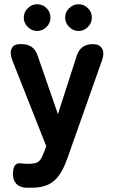

<svg xmlns="http://www.w3.org/2000/svg" viewBox="-20 -690 545 905"><path d="M127 195H103Q72 193 56.5 176Q41 159 41 131Q41 75 77 80Q86 81 95 81.5Q104 82 113 82Q140 82 153 76.5Q166 71 173.5 57.5Q181 44 190 21L198 -1L38 -406Q25 -441 35 -461.5Q45 -482 74 -482H82Q139 -482 157 -429L253 -152L342 -428Q360 -482 417 -482Q449 -482 461 -461.5Q473 -441 461 -406L297 58Q281 103 260.5 133.5Q240 164 208.5 179.5Q177 195 127 195ZM155 -544Q130 -544 111 -563Q92 -582 92 -607Q92 -633 111 -651.5Q130 -670 155 -670Q181 -670 199.5 -651.5Q218 -633 218 -607Q218 -582 199.5 -563Q181 -544 155 -544ZM350 -544Q325 -544 306 -563Q287 -582 287 -607Q287 -633 306 -651.5Q325 -670 350 -670Q376 -670 394.5 -651.5Q413 -633 413 -607Q413 -582 394.5 -563Q376 -544 350 -544Z"/></svg>

Font: Zen Maru Gothic Black
Style: Regular
Weight: 900
Designer: Yoshimichi Ohira
Foundry: Positype
Version: Version 1.001